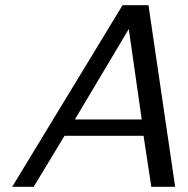

<svg xmlns="http://www.w3.org/2000/svg" viewBox="-20 -721 727 741"><path d="M27 0 453 -701H553L656 0H564L534 -197H229L110 0ZM269 -260H527Q477 -606 477 -609Z"/></svg>

Font: Coval
Style: Light Italic
Weight: 300
Foundry: Context Ltd
Version: Version 001.000